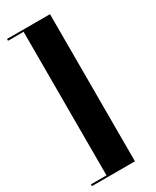

<svg xmlns="http://www.w3.org/2000/svg" viewBox="-248 -857 910 1121"><g transform="rotate(-30 207.5 -296.0)"><path d="M305 200V-792H15V-780H120V188H15V200Z"/></g></svg>

Font: Nyght Serif Dark
Style: Regular
Weight: 800
Designer: Maksym Kobuzan
Version: Version 0.410;Glyphs 3.1.2 (3151)